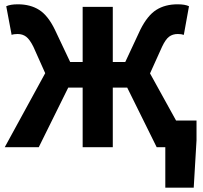

<svg xmlns="http://www.w3.org/2000/svg" viewBox="-20 -684 945 892"><path d="M748 188V0H708L571 -277H504V0H364V-277H297L160 0H2L190 -344L135 -467Q118 -501 101.5 -513.5Q85 -526 62 -526Q44 -526 34 -522L9 -655Q28 -664 63 -664Q121 -664 162 -638Q203 -612 235 -546L306 -396H364V-652H504V-396H562L632 -546Q665 -612 706 -638Q747 -664 805 -664Q840 -664 858 -655L834 -522Q823 -526 806 -526Q782 -526 765.5 -513.5Q749 -501 733 -467L677 -343L798 -124H893V-32L880 188Z"/></svg>

Font: Toshiba Sans
Style: Bold
Weight: 700
Designer: Paul D. Hunt
Foundry: Toshiba Corporation
Version: Version 2.020;PS 2.0;hotconv 1.0.86;makeotf.lib2.5.63406